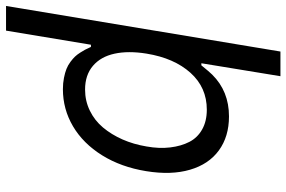

<svg xmlns="http://www.w3.org/2000/svg" viewBox="-183 -587 972 652"><g transform="rotate(90 303.0 -261.0)"><path d="M152 -727.3H235.8L191.8 -458.8H198.9Q221.2 -486.5 230.5 -495.7Q286.9 -552.6 372.2 -552.6Q440.7 -552.6 487.7 -518.3Q534.8 -484 553.4 -420.1Q572.1 -356.2 558.2 -271.3Q544.4 -186.1 504.3 -121.6Q464.1 -57.2 405.9 -22.9Q347.7 11.4 279.8 11.4Q259.2 11.4 241.5 7.8Q223.7 4.3 211.1 -0.7Q198.5 -5.7 187.1 -14.2Q175.8 -22.7 169.2 -29.7Q162.6 -36.6 155.9 -47.1Q149.1 -57.5 146.1 -63.4Q143.1 -69.2 138.8 -78.5Q137.1 -82 136.4 -83.8H128.9L81 204.5H-2.8ZM474.4 -272.7Q482.2 -316.1 477.6 -353.3Q473 -390.6 458.8 -418.1Q444.6 -445.7 416.5 -461.5Q388.5 -477.3 349.4 -477.3Q274.1 -477.3 224.3 -421.9Q174.4 -366.5 159.1 -272.7Q149.1 -210.6 159.3 -163.9Q169.4 -117.2 200.6 -90.6Q231.9 -63.9 281.2 -63.9Q319.6 -63.9 352.8 -80.1Q386 -96.2 410 -124.8Q433.9 -153.4 450.5 -190.9Q467 -228.3 474.4 -272.7Z"/></g></svg>

Font: Karasuma Gothic
Style: Italic
Weight: 400
Italic angle: -9.39999°
Designer: Rasmus Andersson / Ryoko Nishizuka
Foundry: Genbu
Version: Version 1.00